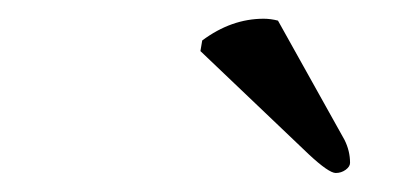

<svg xmlns="http://www.w3.org/2000/svg" viewBox="-20 -721 432 203"><path d="M273.9 -699.2 344.2 -573.2Q350.1 -561.5 350.1 -548.8Q350.1 -544.9 345.5 -541.5Q340.8 -538.1 335 -538.1Q327.6 -538.1 306.2 -558.1L191.9 -667L193.8 -678.2Q224.6 -701.2 258.8 -701.2Q266.1 -701.2 273.9 -699.2Z"/></svg>

Font: Linear Smooth
Style: Regular
Weight: 400
Designer: Philipp H. Poll, Flanker
Foundry: Philipp H. Poll, reworked by Flanker
Version: Version 1.061 | FøM Fix